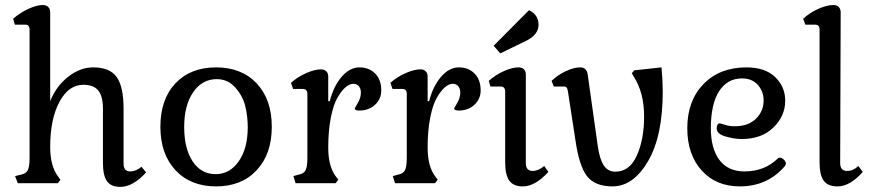

<svg xmlns="http://www.w3.org/2000/svg" viewBox="-20 -729 3466 764"><path d="M561.5 -43 543 -65.4Q520.5 -46.9 498 -46.9Q471.7 -46.9 471.7 -78.1V-296.9Q471.7 -383.8 444.3 -422.4Q417 -460.9 350.6 -460.9Q298.8 -460.9 251 -423.3Q203.1 -385.7 179.7 -326.2V-679.7Q179.7 -693.4 171.9 -701.2Q164.1 -709 150.4 -709Q126 -709 92.3 -693.4Q58.6 -677.7 32.2 -654.3L39.1 -630.9H80.1Q97.7 -630.9 97.7 -611.3V-100.6Q97.7 -65.4 90.3 -51.3Q83 -37.1 59.6 -33.2L40 -28.3L50.8 0H210L220.7 -13.7L210 -28.3Q179.7 -69.3 179.7 -144.5Q179.7 -254.9 216.3 -323.2Q252.9 -391.6 311.5 -391.6Q353.5 -391.6 371.6 -368.2Q389.6 -344.7 389.6 -296.9V-82Q389.6 -30.3 405.8 -7.8Q421.9 14.6 459 14.6Q508.8 14.6 561.5 -43Z M842.8 -414.1Q886.7 -414.1 916.5 -380.4Q946.3 -346.7 956.1 -306.2Q965.8 -265.6 965.8 -222.7Q965.8 -138.7 930.2 -87.4Q894.5 -36.1 837.9 -36.1Q780.3 -36.1 746.6 -86.9Q712.9 -137.7 712.9 -223.6Q712.9 -309.6 748.5 -361.8Q784.2 -414.1 842.8 -414.1ZM618.2 -224.6Q618.2 -116.2 678.2 -51.8Q738.3 12.7 839.8 12.7Q941.4 12.7 1001.5 -51.8Q1061.5 -116.2 1061.5 -224.6Q1061.5 -333 1001.5 -397Q941.4 -460.9 839.8 -460.9Q738.3 -460.9 678.2 -397.5Q618.2 -334 618.2 -224.6Z M1315.4 0 1326.2 -13.7 1315.4 -28.3Q1286.1 -68.4 1286.1 -141.6Q1286.1 -209 1296.4 -260.7Q1306.6 -312.5 1322.8 -340.3Q1338.9 -368.2 1355 -381.8Q1371.1 -395.5 1386.7 -395.5Q1400.4 -395.5 1408.2 -385.7Q1416 -376 1416 -360.4Q1416 -339.8 1403.8 -319.3Q1391.6 -298.8 1391.6 -297.9Q1391.6 -289.1 1409.2 -289.1Q1447.3 -289.1 1472.2 -312Q1497.1 -335 1497.1 -369.1Q1497.1 -412.1 1472.7 -436.5Q1448.2 -460.9 1410.2 -460.9Q1372.1 -460.9 1339.8 -423.8Q1307.6 -386.7 1292 -326.2H1286.1V-424.8Q1286.1 -437.5 1278.3 -445.3Q1270.5 -453.1 1257.8 -453.1Q1232.4 -453.1 1198.2 -438Q1164.1 -422.9 1137.7 -399.4L1146.5 -375H1185.5Q1203.1 -375 1203.1 -355.5V-100.6Q1203.1 -65.4 1195.8 -51.3Q1188.5 -37.1 1165 -33.2L1147.5 -28.3L1156.2 0Z M1710.9 0 1721.7 -13.7 1710.9 -28.3Q1681.6 -68.4 1681.6 -141.6Q1681.6 -209 1691.9 -260.7Q1702.1 -312.5 1718.3 -340.3Q1734.4 -368.2 1750.5 -381.8Q1766.6 -395.5 1782.2 -395.5Q1795.9 -395.5 1803.7 -385.7Q1811.5 -376 1811.5 -360.4Q1811.5 -339.8 1799.3 -319.3Q1787.1 -298.8 1787.1 -297.9Q1787.1 -289.1 1804.7 -289.1Q1842.8 -289.1 1867.7 -312Q1892.6 -335 1892.6 -369.1Q1892.6 -412.1 1868.2 -436.5Q1843.8 -460.9 1805.7 -460.9Q1767.6 -460.9 1735.4 -423.8Q1703.1 -386.7 1687.5 -326.2H1681.6V-424.8Q1681.6 -437.5 1673.8 -445.3Q1666 -453.1 1653.3 -453.1Q1627.9 -453.1 1593.8 -438Q1559.6 -422.9 1533.2 -399.4L1542 -375H1581.1Q1598.6 -375 1598.6 -355.5V-100.6Q1598.6 -65.4 1591.3 -51.3Q1584 -37.1 1560.5 -33.2L1543 -28.3L1551.8 0Z M2073.2 -566.4Q2123 -590.8 2123 -630.9Q2123 -669.9 2085 -688.5L1944.3 -546.9L1970.7 -516.6ZM2162.1 -44.9 2145.5 -68.4Q2122.1 -48.8 2099.6 -48.8Q2072.3 -48.8 2072.3 -80.1V-433.6Q2072.3 -446.3 2064.5 -453.6Q2056.6 -460.9 2043 -460.9Q2017.6 -460.9 1984.4 -445.8Q1951.2 -430.7 1924.8 -407.2L1931.6 -384.8H1972.7Q1990.2 -384.8 1990.2 -363.3V-83Q1990.2 -32.2 2006.8 -9.8Q2023.4 12.7 2060.5 12.7Q2109.4 12.7 2162.1 -44.9Z M2617.2 -365.2Q2617.2 -407.2 2612.3 -460.9L2503.9 -449.2L2494.1 -437.5L2502 -423.8Q2543 -360.4 2543 -265.6Q2543 -174.8 2514.2 -110.4Q2485.4 -45.9 2428.7 -45.9Q2399.4 -45.9 2382.8 -70.3Q2366.2 -94.7 2358.4 -149.4L2318.4 -433.6Q2313.5 -460.9 2289.1 -460.9Q2263.7 -460.9 2231.4 -445.8Q2199.2 -430.7 2174.8 -407.2L2183.6 -384.8H2222.7Q2231.4 -384.8 2234.9 -380.4Q2238.3 -376 2240.2 -363.3L2269.5 -172.9Q2284.2 -68.4 2315.9 -27.8Q2347.7 12.7 2417 12.7Q2500 12.7 2558.6 -87.4Q2617.2 -187.5 2617.2 -365.2Z M3103.5 -68.4Q3107.4 -76.2 3107.4 -77.1Q3107.4 -85.9 3099.1 -93.8Q3090.8 -101.6 3083 -101.6Q3078.1 -101.6 3075.2 -98.6Q3022.5 -46.9 2942.4 -46.9Q2877 -46.9 2842.8 -92.3Q2808.6 -137.7 2808.6 -218.8Q2808.6 -314.5 2841.3 -365.7Q2874 -417 2932.6 -417Q2972.7 -417 2995.6 -391.1Q3018.6 -365.2 3018.6 -329.1Q3018.6 -287.1 2988.3 -256.8Q2958 -226.6 2903.3 -226.6Q2881.8 -226.6 2864.3 -232.4Q2846.7 -238.3 2844.7 -238.3Q2832 -238.3 2832 -217.8Q2832 -196.3 2866.7 -186Q2901.4 -175.8 2931.6 -175.8Q3010.7 -175.8 3057.6 -221.7Q3104.5 -267.6 3104.5 -328.1Q3104.5 -383.8 3064.5 -422.4Q3024.4 -460.9 2950.2 -460.9Q2843.8 -460.9 2779.3 -394.5Q2714.8 -328.1 2714.8 -218.8Q2714.8 -114.3 2772 -50.8Q2829.1 12.7 2923.8 12.7Q3034.2 12.7 3103.5 -68.4Z M3413.1 -44.9 3395.5 -68.4Q3375 -48.8 3350.6 -48.8Q3323.2 -48.8 3323.2 -80.1L3325.2 -679.7Q3325.2 -693.4 3317.4 -701.2Q3309.6 -709 3295.9 -709Q3269.5 -709 3235.4 -693.4Q3201.2 -677.7 3175.8 -654.3L3184.6 -630.9H3223.6Q3241.2 -630.9 3241.2 -611.3V-83Q3241.2 -32.2 3257.8 -9.8Q3274.4 12.7 3312.5 12.7Q3362.3 12.7 3413.1 -44.9Z"/></svg>

Font: Kurale
Style: Regular
Weight: 400
Version: 1.0; ttfautohint (v1.3)